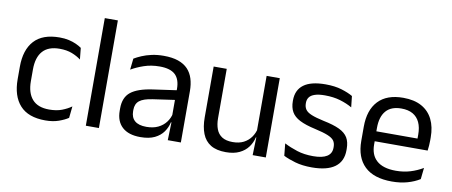

<svg xmlns="http://www.w3.org/2000/svg" viewBox="-62 -907 2740 1164"><g transform="rotate(10 1308.0 -325.0)"><path d="M254 11Q149 11 97.8 -45.8Q46.5 -102.5 46.5 -206.5V-282.5Q46.5 -387 98 -443.2Q149.5 -499.5 254 -499.5Q285 -499.5 310.5 -493.8Q336 -488 356.2 -478.8Q376.5 -469.5 390.5 -459.5L397.5 -389Q374 -407 341.8 -419.5Q309.5 -432 266 -432Q196 -432 161.8 -393.2Q127.5 -354.5 127.5 -280.5V-208.5Q127.5 -136 161.8 -97Q196 -58 266 -58Q311 -58 343.8 -70.5Q376.5 -83 402 -101L394.5 -29.5Q372.5 -14.5 337 -1.8Q301.5 11 254 11Z M502.5 0V-662.5H583V0Z M1007 0 1010.5 -118.5 1007.5 -131V-286.5L1008 -315Q1008 -374.5 977.8 -403Q947.5 -431.5 882 -431.5Q829.5 -431.5 785.8 -416.5Q742 -401.5 708 -381.5L715.5 -450.5Q734.5 -462 760.8 -473.2Q787 -484.5 820.8 -492Q854.5 -499.5 895 -499.5Q947.5 -499.5 984.2 -486.8Q1021 -474 1043.8 -450Q1066.5 -426 1077 -392Q1087.5 -358 1087.5 -316V0ZM839 10.5Q766.5 10.5 727.8 -24.8Q689 -60 689 -125.5V-140Q689 -207.5 730.8 -240.8Q772.5 -274 863.5 -287L1018 -309L1022.5 -250L873.5 -228.5Q817.5 -220.5 793.5 -201.2Q769.5 -182 769.5 -144.5V-136.5Q769.5 -98 793.2 -77.5Q817 -57 864.5 -57Q906.5 -57 936.5 -71.5Q966.5 -86 985 -110.5Q1003.5 -135 1010 -165L1022.5 -110H1007Q1000 -78 980.8 -50.5Q961.5 -23 927 -6.2Q892.5 10.5 839 10.5Z M1284 -488V-184.5Q1284 -146 1294.8 -117.2Q1305.5 -88.5 1330 -72.8Q1354.5 -57 1396 -57Q1435 -57 1463 -71.2Q1491 -85.5 1508.8 -110.5Q1526.5 -135.5 1533 -167L1547.5 -109.5H1530Q1522.5 -76.5 1502.5 -49.2Q1482.5 -22 1448.8 -5.8Q1415 10.5 1365.5 10.5Q1308 10.5 1272.2 -11.2Q1236.5 -33 1220 -74.8Q1203.5 -116.5 1203.5 -175.5V-488ZM1610.5 -488V0H1529.5L1533 -117L1529.5 -122V-488Z M1895 11Q1836 11 1792 -1.8Q1748 -14.5 1719 -29.5L1711.5 -104.5Q1748 -85.5 1791.8 -71.5Q1835.5 -57.5 1891 -57.5Q1947.5 -57.5 1976 -75.5Q2004.5 -93.5 2004.5 -129V-134.5Q2004.5 -157.5 1993.8 -172.5Q1983 -187.5 1955 -199Q1927 -210.5 1875.5 -222Q1814 -235.5 1778.5 -253.8Q1743 -272 1727.8 -299Q1712.5 -326 1712.5 -365V-369.5Q1712.5 -433.5 1757 -466.5Q1801.5 -499.5 1891 -499.5Q1948.5 -499.5 1990.8 -486.5Q2033 -473.5 2060 -457.5L2067.5 -389Q2035 -408 1993 -420.5Q1951 -433 1898.5 -433Q1860.5 -433 1837 -425.2Q1813.5 -417.5 1803 -403.2Q1792.5 -389 1792.5 -369V-365Q1792.5 -343 1803 -327.8Q1813.5 -312.5 1840.8 -301.2Q1868 -290 1916.5 -279.5Q1979 -267 2015.8 -249.5Q2052.5 -232 2068.5 -205.2Q2084.5 -178.5 2084.5 -136.5V-128Q2084.5 -59 2036.5 -24Q1988.5 11 1895 11Z M2387.5 11Q2276 11 2219.5 -43.5Q2163 -98 2163 -199.5V-286.5Q2163 -389.5 2215.5 -445.2Q2268 -501 2369 -501Q2437 -501 2482.5 -475.8Q2528 -450.5 2551 -404Q2574 -357.5 2574 -293V-275Q2574 -259 2572.8 -243Q2571.5 -227 2569.5 -211.5H2495Q2496 -235.5 2496.2 -257Q2496.5 -278.5 2496.5 -296.5Q2496.5 -341 2482.2 -371.8Q2468 -402.5 2439.8 -418.8Q2411.5 -435 2369 -435Q2306 -435 2274.5 -398.5Q2243 -362 2243 -294V-247.5L2243.5 -237.5V-191Q2243.5 -160.5 2252.5 -136Q2261.5 -111.5 2280.8 -93.8Q2300 -76 2329.8 -66.8Q2359.5 -57.5 2400.5 -57.5Q2448 -57.5 2489 -70Q2530 -82.5 2566 -104L2558.5 -34Q2526 -13.5 2483 -1.2Q2440 11 2387.5 11ZM2205.5 -211.5V-272.5H2552.5V-211.5Z"/></g></svg>

Font: Anek Gurmukhi
Style: Regular
Weight: 400
Designer: Sarang Kulkarni (Gurmukhi), Yesha Goshar (Latin)
Foundry: Ek Type
Version: Version 1.003